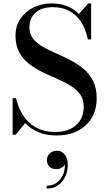

<svg xmlns="http://www.w3.org/2000/svg" viewBox="-20 -780 624 1126"><path d="M312 14.5Q250 14.5 204.5 -5Q159 -24.5 127.5 -58L71.5 10H54V-204H74Q83.5 -163 101.8 -127Q120 -91 148.2 -64Q176.5 -37 214.8 -21.5Q253 -6 303.5 -6Q355 -6 392.5 -23.8Q430 -41.5 450.5 -74.8Q471 -108 471 -155Q471 -198 449.5 -227.5Q428 -257 392 -278.5Q356 -300 313.5 -318.5Q271 -337 228.5 -357.5Q186 -378 150.2 -405.8Q114.5 -433.5 92.8 -473.5Q71 -513.5 71 -571Q71 -628 99.8 -670.5Q128.5 -713 176.8 -736.5Q225 -760 282.5 -760Q331 -760 371.2 -744.8Q411.5 -729.5 442.5 -698.5L498 -760H514.5V-549H495.5Q482.5 -611.5 454 -653.8Q425.5 -696 384.2 -717Q343 -738 291.5 -738Q223.5 -738 188 -705.5Q152.5 -673 152.5 -619Q152.5 -580 174 -553.2Q195.5 -526.5 230.5 -506.2Q265.5 -486 307.8 -467.5Q350 -449 392 -427.5Q434 -406 469.2 -376.8Q504.5 -347.5 525.8 -305.8Q547 -264 547 -204Q547 -138 517.8 -88.8Q488.5 -39.5 435.5 -12.5Q382.5 14.5 312 14.5ZM253.5 326V309.5Q287.5 309.5 313.2 290.8Q339 272 351.5 240.2Q364 208.5 359 169H364Q365 178.5 358 188.5Q351 198.5 339 205.2Q327 212 311.5 212Q283 212 269 196.2Q255 180.5 255 158.5Q255 143.5 262.8 131Q270.5 118.5 284.5 111.2Q298.5 104 315 104Q341 104 359.2 125.8Q377.5 147.5 377.5 188Q377.5 223.5 363 255Q348.5 286.5 320.8 306.2Q293 326 253.5 326Z"/></svg>

Font: Bodoni Moda 11pt Medium
Style: Regular
Weight: 500
Designer: Owen Earl
Foundry: indestructible type
Version: Version 2.004